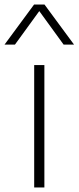

<svg xmlns="http://www.w3.org/2000/svg" viewBox="-55 -828 347 848"><path d="M96 0V-540.5H141V0ZM272 -631H226L118.5 -779L11 -631H-35L95.5 -808H141.5Z"/></svg>

Font: Encode Sans Expanded ExtraLight
Style: Regular
Weight: 275
Width: 7
Designer: Multiple Designers
Foundry: Impallari Type
Version: Version 2.000